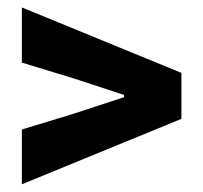

<svg xmlns="http://www.w3.org/2000/svg" viewBox="-20 -636 540 510"><path d="M38.1 -146.5V-292L175.8 -334L309.6 -377.9V-383.8L175.8 -427.7L38.1 -469.7V-616.2L461.9 -442.4V-320.3Z"/></svg>

Font: GenEi Gothic M Heavy
Style: Regular
Weight: 800
Designer: o_tamon (Modified); [Source Han Sans]
Ryoko NISHIZUKA  (kana & ideographs); Paul D. Hunt (Latin, Greek & Cyrillic); Wenl
Version: Version 1.1a;Original Version 1.004